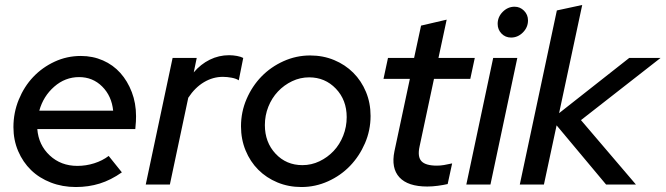

<svg xmlns="http://www.w3.org/2000/svg" viewBox="-20 -742 2676 772"><path d="M470 -49Q426 -18 381 -4Q336 10 285 10Q231 10 184.5 -8Q138 -26 105 -58Q72 -90 53 -134.5Q34 -179 34 -231Q34 -289 55.5 -341.5Q77 -394 113.5 -432.5Q150 -471 199.5 -494Q249 -517 305 -517Q353 -517 394 -499Q435 -481 464 -448.5Q493 -416 510 -371.5Q527 -327 527 -275Q527 -265 526.5 -254Q526 -243 524 -223H130Q135 -159 180 -117Q225 -75 291 -75Q326 -75 359 -85.5Q392 -96 417 -115ZM298 -432Q242 -432 198 -393.5Q154 -355 138 -297H435Q429 -356 391 -394Q353 -432 298 -432Z M566 0 674 -509H771L759 -451Q787 -484 823.5 -502Q860 -520 901 -520Q917 -520 933 -517Q949 -514 958 -509L940 -419Q930 -426 911.5 -429.5Q893 -433 876 -433Q836 -433 800 -411.5Q764 -390 737 -349L663 0Z M949 -234Q949 -292 971.5 -344Q994 -396 1031.5 -434.5Q1069 -473 1120 -496Q1171 -519 1227 -519Q1279 -519 1323.5 -500.5Q1368 -482 1400.5 -449.5Q1433 -417 1451.5 -372.5Q1470 -328 1470 -276Q1470 -218 1447.5 -166Q1425 -114 1387.5 -75Q1350 -36 1299 -13Q1248 10 1192 10Q1140 10 1095.5 -8.5Q1051 -27 1018.5 -59.5Q986 -92 967.5 -137Q949 -182 949 -234ZM1196 -78Q1232 -78 1264.5 -93.5Q1297 -109 1321.5 -135Q1346 -161 1360 -196.5Q1374 -232 1374 -271Q1374 -340 1330.5 -385.5Q1287 -431 1223 -431Q1187 -431 1154.5 -415.5Q1122 -400 1097.5 -374Q1073 -348 1059 -313Q1045 -278 1045 -239Q1045 -170 1088 -124Q1131 -78 1196 -78Z M1566 -134 1628 -425H1522L1540 -509H1645L1673 -639L1776 -663L1743 -509H1889L1871 -425H1725L1667 -153Q1658 -112 1674.5 -94Q1691 -76 1737 -76Q1751 -76 1765.5 -78.5Q1780 -81 1798 -85L1780 -2Q1763 2 1740.5 5Q1718 8 1698 8Q1620 8 1586 -29Q1552 -66 1566 -134Z M2035 -591Q2012 -591 1996.5 -607Q1981 -623 1981 -646Q1981 -674 2001.5 -694.5Q2022 -715 2049 -715Q2071 -715 2087 -699Q2103 -683 2103 -660Q2103 -632 2082.5 -611.5Q2062 -591 2035 -591ZM2060 -509 1952 0H1855L1963 -509Z M2070 0 2219 -700 2321 -722 2228 -287 2510 -509H2636L2316 -259L2537 0H2417L2218 -238L2167 0Z"/></svg>

Font: Red Hat Display Medium
Style: Italic
Weight: 500
Italic angle: -12°
Designer: Pentagram / MCKL
Foundry: Pentagram / MCKL
Version: Version 1.003; Red Hat Display Medium Italic